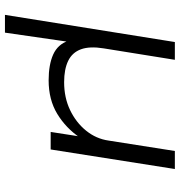

<svg xmlns="http://www.w3.org/2000/svg" viewBox="4 -532 709 756"><g transform="rotate(90 358.0 -154.5)"><path d="M39 180 146 -489H216L171 -209Q162 -154 174.5 -119.5Q187 -85 220 -69Q253 -53 304 -53Q365 -53 414 -76.5Q463 -100 495 -139.5Q527 -179 534 -228L575 -489H646L569 0H500L518 -116H523Q485 -60 429 -26Q373 8 297 8Q235 8 195 -10Q155 -28 141 -70L145 -69L109 180Z"/></g></svg>

Font: Nunito Sans 10pt Expanded Light
Style: Italic
Weight: 300
Width: 7
Italic angle: -9°
Designer: Vernon Adams
Foundry: Vernon Adams
Version: Version 3.101;gftools[0.9.27]